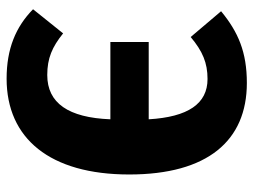

<svg xmlns="http://www.w3.org/2000/svg" viewBox="-113 -637 767 581"><g transform="rotate(90 270.5 -346.5)"><path d="M231 -710C138 -710 77 -684 14 -632L92 -540C135 -576 170 -591 219 -591C294 -591 334 -532 341 -413H107V-297H341C336 -170 292 -106 207 -106C156 -106 122 -121 81 -154L8 -63C61 -11 127 17 218 17C399 17 508 -114 508 -354C508 -591 406 -710 231 -710Z"/></g></svg>

Font: Fira Sans
Style: Bold
Weight: 700
Designer: Carrois Corporate & Edenspiekermann AG
Foundry: Carrois Corporate GbR & Edenspiekermann AG
Version: Version 4.203